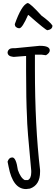

<svg xmlns="http://www.w3.org/2000/svg" viewBox="-20 -1233 372 1275"><path d="M242.2 -928.7H246.1Q310.5 -928.7 310.5 -898.4Q310.5 -880.9 285.2 -866.2L254.9 -870.1H211.9V-775.4Q211.9 -392.6 246.1 -104.5V-91.8Q246.1 -3.9 178.7 19.5L153.3 22.5Q65.4 22.5 37.1 -126L30.3 -159.2Q39.1 -187.5 61.5 -187.5Q86.9 -187.5 98.6 -104.5Q117.2 -50.8 144.5 -37.1H165Q187.5 -47.9 187.5 -88.9V-98.6Q159.2 -391.6 159.2 -458Q153.3 -571.3 153.3 -761.7V-861.3H150.4L76.2 -855.5H67.4Q30.3 -859.4 30.3 -885.7Q35.2 -913.1 67.4 -913.1H83ZM328.1 -1063.5Q329.1 -1038.1 294.9 -1032.2Q284.2 -1032.2 169.9 -1132.8H166Q127.9 -1045.9 109.4 -1045.9L107.4 -1044.9Q79.1 -1048.8 78.1 -1072.3Q123 -1199.2 163.1 -1212.9Q179.7 -1212.9 255.9 -1128.9Q312.5 -1087.9 328.1 -1063.5Z"/></svg>

Font: Sue Ellen Francisco
Style: Regular
Weight: 400
Designer: Kimberly Geswein
Foundry: Kimberly Geswein
Version: Version 1.002 2007